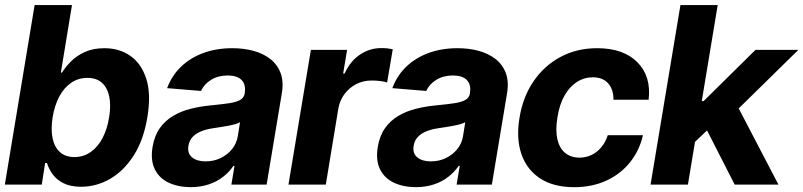

<svg xmlns="http://www.w3.org/2000/svg" viewBox="-21 -748 3255 778"><path d="M307.6 8.8Q263.9 8.6 235.6 -5.9Q207.3 -20.4 191.7 -42.7Q176.1 -64.9 169.3 -87.5H161.9L148.2 0H-1.4L119.3 -727.5H270.7L225.6 -453.7H230.1Q243.8 -476.1 266.5 -499Q289.2 -522 322.9 -537.4Q356.5 -552.7 402.1 -552.7Q462.2 -552.7 507.1 -521.7Q552 -490.6 571.9 -428.3Q591.8 -365.9 576 -272.1Q560.9 -181 521 -118.3Q481.2 -55.6 425.6 -23.5Q370.1 8.6 307.6 8.8ZM280.3 -111.5Q317.8 -111.7 346.6 -132.1Q375.5 -152.4 394.6 -188.8Q413.7 -225.2 421.1 -272.5Q429.1 -319.8 421.9 -355.8Q414.6 -391.8 392.6 -412.1Q370.6 -432.4 333 -432.4Q296.6 -432.4 267.6 -412.7Q238.7 -393 219.4 -357.2Q200.2 -321.4 192.2 -272.5Q184.6 -224.1 192 -188Q199.5 -151.9 221.8 -131.8Q244 -111.7 280.3 -111.5Z M751.6 10.4Q699.8 10.1 661.8 -8.1Q623.7 -26.3 606.1 -62.5Q588.5 -98.8 597.1 -152.3Q604.8 -198 626.5 -228.7Q648.2 -259.3 680.2 -278.2Q712.1 -297.2 750.5 -306.9Q788.9 -316.7 830.1 -320.7Q877.9 -325.3 907.7 -329.8Q937.4 -334.4 952.5 -343.2Q967.6 -352 970.7 -369.3V-371.7Q975.8 -405.2 958.3 -423.5Q940.7 -441.9 902.1 -442.2Q861.9 -441.9 833.9 -424.3Q805.9 -406.6 793.4 -379.5L656.2 -390.8Q674.5 -440.6 711.9 -477Q749.2 -513.3 802.3 -533Q855.4 -552.7 920.7 -552.7Q966.1 -552.7 1005.7 -542.1Q1045.2 -531.4 1074.1 -509.1Q1103 -486.7 1116.1 -451.7Q1129.1 -416.7 1120.7 -368.2L1059.4 0H916.6L929.3 -76H925Q907.6 -50.5 882.5 -31.1Q857.4 -11.7 824.8 -0.8Q792.1 10.1 751.6 10.4ZM812.3 -94.1Q845.4 -94.1 873.1 -107.5Q900.8 -120.9 919.2 -143.7Q937.6 -166.5 942.4 -194.9L951.6 -252.7Q944.3 -248.4 931.2 -244.8Q918.2 -241.1 902.4 -238.1Q886.6 -235.1 871 -232.8Q855.5 -230.6 843.2 -228.5Q815.8 -224.7 794.4 -216.1Q772.9 -207.4 759.5 -193.1Q746 -178.8 742.6 -157.4Q737.4 -126.6 757.2 -110.4Q777 -94.1 812.3 -94.1Z M1147.9 0 1238.7 -545.9H1385.4L1369.5 -450H1375.4Q1398.6 -501.1 1438.3 -527.2Q1478 -553.3 1523.6 -553.1Q1535.2 -553.3 1547.6 -552.1Q1560.1 -550.8 1570.5 -548.6L1547.7 -413.9Q1537.6 -417.5 1519.2 -419.7Q1500.8 -421.9 1484.6 -421.7Q1451.8 -421.9 1423.2 -407.5Q1394.7 -393.1 1375.4 -367.5Q1356.1 -342 1350 -308.4L1299.2 0Z M1664.2 10.4Q1612.4 10.1 1574.4 -8.1Q1536.3 -26.3 1518.7 -62.5Q1501.1 -98.8 1509.7 -152.3Q1517.4 -198 1539.1 -228.7Q1560.8 -259.3 1592.8 -278.2Q1624.7 -297.2 1663.1 -306.9Q1701.5 -316.7 1742.7 -320.7Q1790.5 -325.3 1820.3 -329.8Q1850 -334.4 1865.1 -343.2Q1880.2 -352 1883.3 -369.3V-371.7Q1888.4 -405.2 1870.8 -423.5Q1853.3 -441.9 1814.7 -442.2Q1774.5 -441.9 1746.5 -424.3Q1718.5 -406.6 1706 -379.5L1568.8 -390.8Q1587.1 -440.6 1624.5 -477Q1661.8 -513.3 1714.9 -533Q1768 -552.7 1833.3 -552.7Q1878.7 -552.7 1918.3 -542.1Q1957.8 -531.4 1986.7 -509.1Q2015.6 -486.7 2028.7 -451.7Q2041.7 -416.7 2033.3 -368.2L1972 0H1829.2L1841.9 -76H1837.6Q1820.2 -50.5 1795.1 -31.1Q1770 -11.7 1737.4 -0.8Q1704.7 10.1 1664.2 10.4ZM1724.9 -94.1Q1758 -94.1 1785.7 -107.5Q1813.4 -120.9 1831.8 -143.7Q1850.2 -166.5 1855 -194.9L1864.2 -252.7Q1856.9 -248.4 1843.8 -244.8Q1830.8 -241.1 1815 -238.1Q1799.2 -235.1 1783.6 -232.8Q1768.1 -230.6 1755.8 -228.5Q1728.4 -224.7 1707 -216.1Q1685.5 -207.4 1672.1 -193.1Q1658.6 -178.8 1655.2 -157.4Q1650 -126.6 1669.8 -110.4Q1689.6 -94.1 1724.9 -94.1Z M2305.4 10.5Q2221.4 10.4 2167.2 -25.3Q2113.1 -61 2091.6 -124.4Q2070.1 -187.7 2084.1 -270.7Q2097.5 -354.5 2140.5 -417.9Q2183.5 -481.3 2249.7 -517Q2315.9 -552.7 2398.7 -552.7Q2505.5 -552.7 2561.9 -495.6Q2618.4 -438.5 2607.3 -343.8H2464.7Q2465.4 -384.3 2444 -409.4Q2422.6 -434.6 2381.2 -434.8Q2346.1 -434.8 2316.4 -415.7Q2286.7 -396.7 2266.3 -360.4Q2245.8 -324.2 2237.8 -272.5Q2229.1 -220.6 2237.5 -184Q2245.8 -147.4 2268.9 -128.4Q2292.1 -109.4 2327.2 -109.2Q2353.3 -109.4 2375.8 -120Q2398.2 -130.6 2415.2 -150.9Q2432.2 -171.3 2441.7 -200.2H2584.3Q2569.8 -137.5 2531.6 -90Q2493.4 -42.5 2435.8 -16.1Q2378.2 10.4 2305.4 10.5Z M2778.2 -157 2807.9 -338.5H2830.2L3040.3 -545.9H3214L2934.1 -271.1H2898.1ZM2615.1 0 2736.2 -727.5H2887.2L2766.5 0ZM2956 0 2834.9 -237.3 2953.6 -344.5 3133.3 0Z"/></svg>

Font: Inter Tight
Style: Italic
Weight: 400
Italic angle: -9.39999°
Designer: Rasmus Andersson
Foundry: rsms
Version: Version 3.002